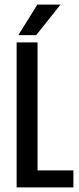

<svg xmlns="http://www.w3.org/2000/svg" viewBox="-20 -809 341 829"><path d="M241.2 -789.1 136.2 -657.2H59.1L141.1 -789.1ZM142.1 -73.2H296.9V0H51.8V-626H142.1Z"/></svg>

Font: Teko
Style: Regular
Weight: 400
Designer: Manushi Parikh, Jonny Pinhorn
Foundry: Indian Type Foundry
Version: Version 2.000;PS 1.0;hotconv 1.0.79;makeotf.lib2.5.61930